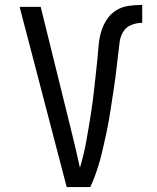

<svg xmlns="http://www.w3.org/2000/svg" viewBox="-20 -763 640 783"><path d="M252 0 60 -735H146L267 -245Q277 -204 287 -162.5Q297 -121 306 -79Q314 -106 320.5 -133Q327 -160 332 -187.5Q337 -215 341.5 -242.5Q346 -270 350.5 -297.5Q355 -325 358.5 -353Q362 -381 365 -408.5Q368 -436 371 -463.5Q374 -491 377 -519Q380 -547 382 -575Q384 -603 391.5 -630Q399 -657 414 -681Q429 -705 452.5 -720Q476 -735 504 -739Q532 -743 560 -743V-670Q537 -670 515 -661Q493 -652 481.5 -632Q470 -612 467.5 -588.5Q465 -565 462 -542Q459 -519 456.5 -496Q454 -473 451 -450Q448 -427 444.5 -404Q441 -381 437.5 -358Q434 -335 430.5 -312.5Q427 -290 423 -267Q419 -244 414 -221.5Q409 -199 404 -176Q399 -153 393.5 -131Q388 -109 381 -86.5Q374 -64 366 -42.5Q358 -21 348 0Z"/></svg>

Font: Nova
Style: Regular
Weight: 400
Monospace: yes
Designer: Belleve Invis
Foundry: Belleve Invis
Version: Version 24.1.4; ttfautohint (v1.8.4)